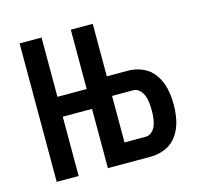

<svg xmlns="http://www.w3.org/2000/svg" viewBox="-83 -620 743 710"><g transform="rotate(-15 288.0 -265.0)"><path d="M50 0H134V-227H246V0H411Q441 0 468.5 -12.5Q496 -25 513 -50.5Q530 -76 536 -105.5Q542 -135 542 -165Q542 -195 536 -224Q530 -253 513 -278.5Q496 -304 468.5 -316.5Q441 -329 411 -329H330V-530H246V-303H134V-530H50ZM411 -76H330V-254H411Q425 -254 435.5 -243.5Q446 -233 450.5 -220Q455 -207 456.5 -193Q458 -179 458 -165Q458 -151 456.5 -137Q455 -123 450.5 -109.5Q446 -96 435.5 -86Q425 -76 411 -76Z"/></g></svg>

Font: Iosevka SS01 Extended
Style: Regular
Weight: 400
Width: 7
Monospace: yes
Designer: Belleve Invis
Foundry: Belleve Invis
Version: Version 3.4.7; ttfautohint (v1.8.3)